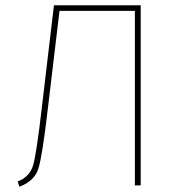

<svg xmlns="http://www.w3.org/2000/svg" viewBox="-20 -701 675 726"><path d="M512 -681V0H490V-660H205L161 -291Q140 -110 125 -63Q110 -16 53 5L47 -15Q92 -32 105 -75.5Q118 -119 138 -293L184 -681Z"/></svg>

Font: FiraSans
Style: Regular
Weight: 150
Designer: Carrois Corporate & Edenspiekermann AG
Foundry: Carrois Corporate GbR & Edenspiekermann AG
Version: Version 3.106;PS 003.106;hotconv 1.0.70;makeotf.lib2.5.58329